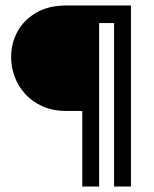

<svg xmlns="http://www.w3.org/2000/svg" viewBox="-20 -680 563 700"><path d="M457.5 0H396V-596H341.5V0H280V-275.5H222.5Q172.5 -275.5 134.8 -292.5Q97 -309.5 71.5 -337.8Q46 -366 33.2 -401Q20.5 -436 20.5 -472Q20.5 -521 43.2 -563.8Q66 -606.5 111.2 -633.2Q156.5 -660 222.5 -660H457.5Z"/></svg>

Font: League Spartan Thin Medium
Style: Regular
Weight: 500
Version: Version 2.002